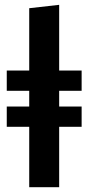

<svg xmlns="http://www.w3.org/2000/svg" viewBox="-20 -775 366 795"><path d="M318 -399H225V-334H318V-250H225V0H101V-250H8V-334H101V-399H8V-483H101V-741L225 -755V-483H318Z"/></svg>

Font: FiraGO SemiBold
Style: Regular
Weight: 600
Designer: bBox Type
Foundry: bBox Type GmbH
Version: Version 1.001;PS 001.001;hotconv 1.0.88;makeotf.lib2.5.64775